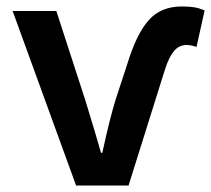

<svg xmlns="http://www.w3.org/2000/svg" viewBox="-20 -573 652 593"><path d="M19 -539H154L243 -265Q275 -161 292 -101H296Q319 -207 337 -265L374 -378Q402 -469 439.5 -511Q477 -553 541 -553Q565 -553 580 -550.5Q595 -548 612 -541L587 -428Q571 -434 556 -434Q533 -434 517.5 -415.5Q502 -397 490 -360L377 0H215Z"/></svg>

Font: Nebula Sans Semibold
Style: Regular
Weight: 600
Designer: Paul D. Hunt for Adobe (as Source Sans)
Foundry: Nebula Entertainment & Broadcasting LLC
Version: Version 1.010